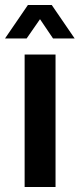

<svg xmlns="http://www.w3.org/2000/svg" viewBox="-48 -744 317 764"><path d="M50 0V-527H173V0ZM-28 -591 63 -724H158L249 -591H163L88 -702H135L58 -591Z"/></svg>

Font: Archivo Condensed
Style: Bold
Weight: 700
Width: 3
Designer: Hector Gatti
Foundry: Omnibus-Type
Version: Version 2.001